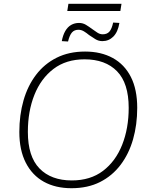

<svg xmlns="http://www.w3.org/2000/svg" viewBox="-20 -985 791 1013"><path d="M357 8Q273 8 211.5 -26Q150 -60 116 -126.5Q82 -193 82 -289Q82 -378 104 -455Q126 -532 170 -590Q214 -648 279 -680.5Q344 -713 429 -713Q513 -713 575 -679Q637 -645 670.5 -579Q704 -513 704 -416Q704 -327 682 -250Q660 -173 616 -115Q572 -57 507.5 -24.5Q443 8 357 8ZM359 -33Q457 -33 523.5 -83.5Q590 -134 624.5 -221Q659 -308 659 -416Q659 -546 597.5 -609Q536 -672 426 -672Q329 -672 262.5 -621.5Q196 -571 161.5 -484.5Q127 -398 127 -289Q127 -159 188.5 -96Q250 -33 359 -33ZM335 -927 341 -965H621L615 -927ZM520 -768Q500 -768 483 -778.5Q466 -789 450 -800Q437 -811 423 -819.5Q409 -828 394 -828Q372 -828 359.5 -813.5Q347 -799 339 -766L306 -768Q312 -800 324.5 -821.5Q337 -843 355.5 -853.5Q374 -864 397 -864Q417 -864 433.5 -854Q450 -844 466 -832Q480 -822 493.5 -813Q507 -804 522 -804Q545 -804 557.5 -818.5Q570 -833 577 -866L610 -864Q602 -816 578 -792Q554 -768 520 -768Z"/></svg>

Font: Nunito Sans 12pt ExtraLight 12pt ExtraLight
Style: Italic
Weight: 250
Italic angle: -9°
Version: Version 3.101;gftools[0.9.27]